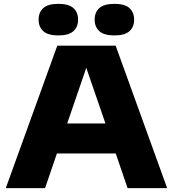

<svg xmlns="http://www.w3.org/2000/svg" viewBox="-20 -977 898 997"><path d="M10 0 277.5 -740H580.5L848 0H642.5L581 -180H275.5L214 0ZM329 -336H527.5L428 -625ZM574 -793Q520.5 -793 496 -815Q471.5 -837 471.5 -875Q471.5 -913.5 496 -935.2Q520.5 -957 574 -957Q627.5 -957 652 -935.2Q676.5 -913.5 676.5 -875Q676.5 -837 652 -815Q627.5 -793 574 -793ZM283 -793Q229.5 -793 205 -815Q180.5 -837 180.5 -875Q180.5 -913.5 205 -935.2Q229.5 -957 283 -957Q336.5 -957 361 -935.2Q385.5 -913.5 385.5 -875Q385.5 -837 361 -815Q336.5 -793 283 -793Z"/></svg>

Font: Encode Sans Expanded Expanded ExtraBold
Style: Regular
Weight: 800
Width: 7
Designer: Multiple Designers
Foundry: Impallari Type
Version: Version 3.000; ttfautohint (v1.8.3) -l 8 -r 50 -G 200 -x 14 